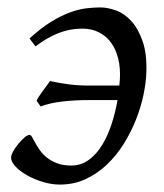

<svg xmlns="http://www.w3.org/2000/svg" viewBox="-20 -477 441 517"><path d="M9.8 -52.7Q9.8 -59.1 15.6 -69.6Q21.5 -80.1 29.5 -89.8Q37.6 -99.6 45.9 -106.7Q54.2 -113.8 59.6 -113.8Q63 -113.8 66.4 -107.7Q69.8 -101.6 75 -92.3Q80.1 -83 87.4 -72.5Q94.7 -62 106.2 -52.7Q117.7 -43.5 133.8 -37.4Q149.9 -31.2 171.9 -31.2Q198.7 -31.2 219.7 -46.9Q240.7 -62.5 255.9 -87.9Q271 -113.3 281 -144.5Q291 -175.8 296.4 -207.5H220.2Q180.2 -207.5 147.2 -203.6Q114.3 -199.7 89.4 -190.4L78.6 -205.6Q79.6 -209 84.5 -216.6Q89.4 -224.1 95.2 -232.2Q101.1 -240.2 106.7 -247.6Q112.3 -254.9 114.7 -258.8Q141.1 -252.9 166 -249.8Q190.9 -246.6 221.2 -246.6H301.3L302.7 -262.2Q304.7 -293.5 298.3 -319.1Q292 -344.7 278.8 -362.5Q265.6 -380.4 246.1 -390.1Q226.6 -399.9 202.1 -399.9Q193.4 -399.9 180.7 -398.7Q168 -397.5 152.1 -392.8Q136.2 -388.2 116.9 -378.4Q97.7 -368.7 75.7 -352.1Q71.8 -357.4 66.9 -363.5Q62 -369.6 59.6 -373.5Q90.8 -401.9 117.9 -418.5Q145 -435.1 168.5 -443.6Q191.9 -452.1 212.2 -454.6Q232.4 -457 250 -457Q270 -457 292.7 -448.7Q315.4 -440.4 334 -419.9Q352.5 -399.4 364.3 -365.2Q376 -331.1 374 -279.8Q373 -253.4 366.2 -220.9Q359.4 -188.5 346.2 -155Q333 -121.6 313.5 -90.1Q293.9 -58.6 268.3 -34.2Q242.7 -9.8 210.9 5.1Q179.2 20 141.1 20Q119.6 20 96.4 13.2Q73.2 6.3 54 -4.4Q34.7 -15.1 22.2 -28.1Q9.8 -41 9.8 -52.7Z"/></svg>

Font: Gentium Plus Cyr
Style: Italic
Weight: 400
Italic angle: -8°
Designer: J. Victor Gaultney, Annie Olsen, Iska Routamaa, Becca Hirsbrunner
Foundry: SIL International
Version: Version 5.000